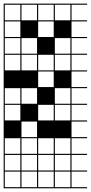

<svg xmlns="http://www.w3.org/2000/svg" viewBox="-20 -747 495 1046"><path d="M454.5 278.8H0V187.9H6.1V272.7H90.9V187.9H97V272.7H181.8V187.9H187.9V272.7H272.7V187.9H278.8V272.7H363.6V187.9H0V-727.3H454.5V-721.2H369.7V-636.4H454.5V-630.3H369.7V-545.5H454.5V-539.4H369.7V-454.5H454.5V-448.5H369.7V-363.6H454.5V-357.6H369.7V-272.7H454.5V-266.7H369.7V-181.8H454.5V-175.8H369.7V-90.9H454.5V-84.8H369.7V0H454.5V6.1H369.7V90.9H454.5V97H369.7V181.8H454.5V187.9H369.7V272.7H454.5ZM278.8 -636.4H363.6V-721.2H278.8ZM6.1 -636.4H90.9V-721.2H6.1ZM97 -636.4H181.8V-721.2H97ZM187.9 -636.4H272.7V-721.2H187.9ZM6.1 -545.5H90.9V-630.3H6.1ZM187.9 -545.5H272.7V-630.3H187.9ZM278.8 -454.5H363.6V-539.4H278.8ZM6.1 -454.5H90.9V-539.4H6.1ZM97 -454.5H181.8V-539.4H97ZM6.1 -363.6H90.9V-448.5H6.1ZM278.8 -363.6H363.6V-448.5H278.8ZM97 -363.6H181.8V-448.5H97ZM187.9 -363.6H272.7V-448.5H187.9ZM187.9 -272.7H272.7V-357.6H187.9ZM6.1 -181.8H90.9V-266.7H6.1ZM278.8 -181.8H363.6V-266.7H278.8ZM97 -181.8H181.8V-266.7H97ZM6.1 -90.9H90.9V-175.8H6.1ZM278.8 -90.9H363.6V-175.8H278.8ZM187.9 -90.9H272.7V-175.8H187.9ZM97 0H181.8V-84.8H97ZM187.9 90.9H272.7V6.1H187.9ZM278.8 90.9H363.6V6.1H278.8ZM97 90.9H181.8V6.1H97ZM6.1 90.9H90.9V6.1H6.1ZM278.8 181.8H363.6V97H278.8ZM187.9 181.8H272.7V97H187.9ZM97 181.8H181.8V97H97ZM6.1 181.8H90.9V97H6.1Z"/></svg>

Font: Micro 5 Charted
Style: Regular
Weight: 400
Designer: Sarah Cadigan-Fried
Version: Version 1.000; ttfautohint (v1.8.4.7-5d5b)